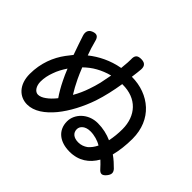

<svg xmlns="http://www.w3.org/2000/svg" viewBox="-165 -1036 1311 1311"><g transform="rotate(45 490.0 -381.0)"><path d="M448 -467C441 -439 433 -411 424 -386C411 -347 394 -309 374 -275C356 -304 338 -336 320 -374C310 -395 298 -423 286 -453C310 -476 336 -497 367 -514C396 -530 429 -544 465 -553C460 -525 454 -495 448 -467ZM786 -568C731 -619 655 -647 571 -647L577 -694C578 -699 578 -706 579 -714C585 -753 574 -777 534 -778C495 -779 481 -764 483 -725C483 -716 482 -706 482 -695L477 -638C388 -622 314 -584 255 -537C242 -571 231 -607 222 -642C214 -677 195 -688 162 -674C132 -662 127 -635 138 -605C145 -585 150 -568 157 -548L184 -471C172 -456 160 -441 149 -426C100 -360 64 -273 64 -168C64 -65 124 -7 199 -7C265 -7 327 -51 382 -117C436 -183 482 -272 512 -360C533 -423 549 -495 560 -565H564C699 -566 779 -478 779 -348C779 -308 775 -268 767 -230C727 -248 681 -259 631 -259C537 -259 473 -189 473 -119C473 -34 536 16 632 16C719 16 780 -27 819 -95C836 -80 850 -64 864 -49C887 -22 906 -26 928 -54C945 -76 947 -94 929 -115C907 -137 883 -160 854 -180C867 -231 874 -289 874 -351C874 -444 840 -518 786 -568ZM691 -176C709 -171 726 -164 742 -154C730 -129 714 -108 696 -93C677 -80 656 -71 629 -71C584 -71 558 -93 558 -128C558 -157 585 -184 635 -184C654 -184 673 -181 691 -176ZM259 -129C240 -115 221 -107 204 -107C175 -107 153 -140 153 -183C153 -216 160 -249 172 -281C183 -314 201 -346 221 -376C233 -346 245 -319 257 -295C277 -254 298 -218 319 -188C299 -163 279 -143 259 -129Z"/></g></svg>

Font: GenSenRounded2 TW M
Style: Regular
Weight: 500
Version: Version 2.100;PS 2.1;hotconv 16.6.51;makeotf.lib2.5.65220 DE